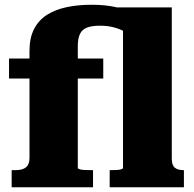

<svg xmlns="http://www.w3.org/2000/svg" viewBox="-20 -787 814 807"><path d="M18 -541H414V-457H18ZM441 0V-72H448Q459 -72 470.5 -72.5Q482 -73 489.5 -75.5Q497 -78 497 -81V-701L411 -756H702V-120Q702 -92 715 -82Q728 -72 750 -72H753V0ZM371 0H29V-72H47Q75 -72 89.5 -84Q104 -96 104 -123V-574Q104 -628 123.5 -665.5Q143 -703 178 -725Q213 -747 260.5 -757Q308 -767 365 -767Q420 -767 462 -758Q504 -749 534.5 -735Q565 -721 586 -704L543 -619Q531 -638 509.5 -651Q488 -664 460.5 -671.5Q433 -679 401 -679Q366 -679 345.5 -671Q325 -663 316 -644Q307 -625 307 -593V-81Q307 -78 315 -75.5Q323 -73 335.5 -72.5Q348 -72 362 -72H371Z"/></svg>

Font: Roboto Serif ExtraBold
Style: Regular
Weight: 800
Designer: Greg Gazdowicz
Foundry: Commercial Type
Version: Version 1.008